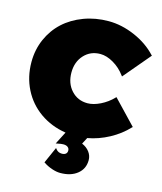

<svg xmlns="http://www.w3.org/2000/svg" viewBox="-136 -807 970 1152"><g transform="rotate(15 349.0 -230.5)"><path d="M9.8 -352.1Q9.8 -428.2 38.8 -494.4Q67.9 -560.5 118.9 -607.4Q169.9 -654.3 241.5 -681.2Q313 -708 395 -708Q476.1 -708 558.1 -672.6Q640.1 -637.2 694.8 -578.1L698.2 -575.2L557.1 -408.2L553.2 -413.1Q522.9 -454.6 480 -479.7Q437 -504.9 397.9 -504.9Q336.9 -504.9 297.4 -462.2Q257.8 -419.4 257.8 -353Q257.8 -285.6 297.4 -242.4Q336.9 -199.2 397.9 -199.2Q434.1 -199.2 477.1 -220.2Q520 -241.2 553.2 -275.9L557.1 -279.8L698.2 -131.8L694.8 -128.9Q647.9 -78.6 583.5 -43.9Q519 -9.3 451.2 2.9L430.2 43Q459.5 55.2 476.8 78.1Q494.1 101.1 494.1 128.9Q494.1 182.6 454.1 214.8Q414.1 247.1 348.1 247.1Q324.7 247.1 296.4 237.5Q268.1 228 244.1 211.9L241.2 210L286.1 108.9L291 115.2Q304.7 132.8 328.1 132.8Q343.8 132.8 352.3 125.5Q360.8 118.2 360.8 105Q360.8 91.8 350.8 84Q340.8 76.2 323.2 76.2Q309.1 76.2 287.1 81.1L276.9 83L316.9 4.9Q226.6 -9.3 156.7 -58.3Q86.9 -107.4 48.3 -183.8Q9.8 -260.3 9.8 -352.1Z"/></g></svg>

Font: Trueno UltraBlack
Style: Regular
Weight: 950
Designer: Julieta Ulanovsky
Foundry: Julieta Ulanovsky
Version: Version 3.001b | FøM Fix